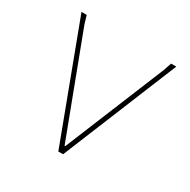

<svg xmlns="http://www.w3.org/2000/svg" viewBox="-122 -620 724 733"><g transform="rotate(30 240.5 -253.0)"><path d="M246.1 0H225.1L35.2 -505.9H58.1L68.8 -470.2L234.9 -30.8H237.8L418 -470.2L430.2 -505.9H453.1Z"/></g></svg>

Font: Datalegreya
Style: Gradient
Weight: 400
Designer: Figs Lab
Foundry: Figs Lab
Version: Version 1.002;PS 001.002;hotconv 1.0.70;makeotf.lib2.5.58329